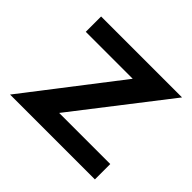

<svg xmlns="http://www.w3.org/2000/svg" viewBox="-118 -606 747 747"><g transform="rotate(45 255.5 -232.5)"><path d="M15.1 0 309.1 -380.9H50.8V-465.3H496.1L200.7 -84.5H481.9V0Z"/></g></svg>

Font: Spartan MB SemBd
Style: Regular
Weight: 600
Designer: Matt Bailey, Mirko Velimirovic
Foundry: Matt Bailey
Version: Version 1.005